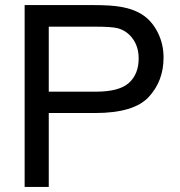

<svg xmlns="http://www.w3.org/2000/svg" viewBox="-20 -736 707 756"><path d="M77 0V-716H347Q418 -716 456 -709Q509 -700 544.5 -675.5Q580 -651 602 -606.5Q624 -562 624 -509Q624 -417 565.5 -354Q507 -291 355 -291H172V0ZM172 -375H357Q449 -375 487.5 -409.5Q526 -444 526 -506Q526 -551 503 -583Q480 -615 443 -625Q419 -631 355 -631H172Z"/></svg>

Font: Ekushey Amar Desh
Style: Regular
Weight: 400
Designer: Al Mamun Sumon
Foundry: Al Mamun Sumon
Version: Version 1.0